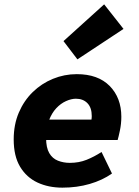

<svg xmlns="http://www.w3.org/2000/svg" viewBox="-20 -851 640 883"><path d="M267 12Q203 12 152.5 -11.5Q102 -35 72.5 -84Q43 -133 43 -210Q43 -278 66.5 -333Q90 -388 130.5 -427.5Q171 -467 223.5 -488.5Q276 -510 333 -510Q431 -510 484.5 -455.5Q538 -401 538 -314Q538 -282 531.5 -251Q525 -220 521 -207H154L170 -301H437L396 -279Q398 -288 400 -297.5Q402 -307 402 -317Q402 -356 382 -376.5Q362 -397 329 -397Q308 -397 283.5 -386Q259 -375 238.5 -353Q218 -331 205 -297Q192 -263 192 -216Q192 -172 206.5 -147Q221 -122 246.5 -112Q272 -102 301 -102Q343 -102 378 -116Q413 -130 447 -152L495 -53Q451 -22 392.5 -5Q334 12 267 12ZM336 -578 272 -662 459 -831 548 -718Z"/></svg>

Font: Source Code Pro ExtraBold
Style: Italic
Weight: 800
Italic angle: -11°
Monospace: yes
Designer: Paul D. Hunt, Teo Tuominen
Foundry: Adobe Systems Incorporated
Version: Version 1.016;hotconv 1.0.116;makeotfexe 2.5.65601